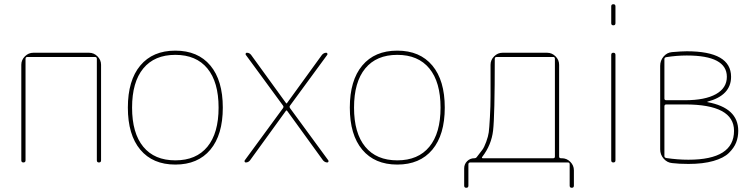

<svg xmlns="http://www.w3.org/2000/svg" viewBox="-20 -770 3570 910"><path d="M81 -10V-463Q81 -486 98 -503Q115 -520 138 -520H402Q425 -520 442 -503Q459 -486 459 -463V-10Q459 0 449 0Q439 0 439 -10V-491Q439 -500 430 -500H110Q101 -500 101 -491V-10Q101 0 91 0Q81 0 81 -10Z M963 -445.5Q910 -510 811 -510Q712 -510 659 -445.5Q606 -381 606 -260Q606 -139 659 -74.5Q712 -10 811 -10Q910 -10 963 -74.5Q1016 -139 1016 -260Q1016 -381 963 -445.5ZM977 -60.5Q918 10 811 10Q704 10 645 -60.5Q586 -131 586 -260Q586 -389 645 -459.5Q704 -530 811 -530Q918 -530 977 -459.5Q1036 -389 1036 -260Q1036 -131 977 -60.5Z M1145 0Q1141 0 1139.5 -3.5Q1138 -7 1140 -10L1321 -257Q1326 -264 1321 -270L1145 -510Q1143 -513 1144.5 -516.5Q1146 -520 1150 -520Q1162 -520 1170 -510L1336 -281Q1336 -280 1338 -280L1340 -281L1506 -510Q1515 -520 1526 -520Q1530 -520 1531.5 -516.5Q1533 -513 1531 -510L1355 -270Q1350 -264 1355 -257L1536 -10Q1538 -7 1536.5 -3.5Q1535 0 1531 0Q1520 0 1511 -10L1340 -246H1338H1336L1165 -10Q1157 0 1145 0Z M2015 -445.5Q1962 -510 1863 -510Q1764 -510 1711 -445.5Q1658 -381 1658 -260Q1658 -139 1711 -74.5Q1764 -10 1863 -10Q1962 -10 2015 -74.5Q2068 -139 2068 -260Q2068 -381 2015 -445.5ZM2029 -60.5Q1970 10 1863 10Q1756 10 1697 -60.5Q1638 -131 1638 -260Q1638 -389 1697 -459.5Q1756 -530 1863 -530Q1970 -530 2029 -459.5Q2088 -389 2088 -260Q2088 -131 2029 -60.5Z M2266 -27Q2261 -20 2269 -20H2602Q2610 -20 2610 -28V-491Q2610 -500 2602 -500H2334Q2325 -500 2325 -491Q2325 -219 2317 -151Q2309 -83 2266 -27ZM2180 110V28Q2180 8 2194 -6Q2208 -20 2228 -20Q2236 -20 2240 -26Q2258 -49 2266.5 -60.5Q2275 -72 2284.5 -98Q2294 -124 2296.5 -143Q2299 -162 2302 -214.5Q2305 -267 2305 -315Q2305 -363 2305 -463Q2305 -486 2322 -503Q2339 -520 2362 -520H2573Q2596 -520 2613 -503Q2630 -486 2630 -463V-28Q2630 -20 2639 -20H2643Q2666 -20 2683 -3Q2700 14 2700 37V110Q2700 120 2690 120Q2680 120 2680 110V9Q2680 0 2672 0H2209Q2200 0 2200 9V110Q2200 120 2190 120Q2180 120 2180 110Z M2877 -10V-510Q2877 -520 2887 -520Q2897 -520 2897 -510V-10Q2897 0 2887 0Q2877 0 2877 -10ZM2877 -660V-740Q2877 -750 2887 -750Q2897 -750 2897 -740V-660Q2897 -650 2887 -650Q2877 -650 2877 -660Z M3129 -266V-30Q3129 -23 3138 -21Q3192 -13 3243 -13Q3459 -13 3459 -150Q3459 -275 3227 -275H3138Q3129 -275 3129 -266ZM3129 -490V-303Q3129 -295 3138 -295H3227Q3322 -295 3373.5 -324Q3425 -353 3425 -406Q3425 -507 3235 -507Q3187 -507 3137 -499Q3129 -497 3129 -490ZM3166 3Q3142 1 3125.5 -18Q3109 -37 3109 -62V-458Q3109 -483 3125 -502Q3141 -521 3165 -523Q3211 -527 3235 -527Q3445 -527 3445 -406Q3445 -318 3333 -288Q3332 -288 3332 -287Q3332 -286 3333 -286Q3479 -259 3479 -150Q3479 -120 3469 -94.5Q3459 -69 3434.5 -45Q3410 -21 3361 -7Q3312 7 3243 7Q3199 7 3166 3Z"/></svg>

Font: Rounded Mplus 1c Thin
Style: Regular
Weight: 250
Version: Version 1.059.20150529